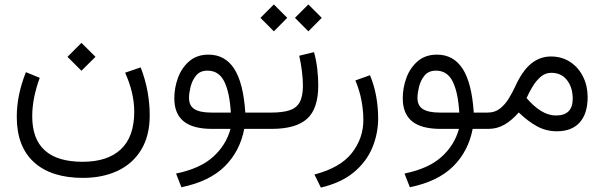

<svg xmlns="http://www.w3.org/2000/svg" viewBox="-20 -578 2710 861"><path d="M282.7 -323.2 345.2 -385.7 408.2 -323.2 345.2 -260.7ZM541 -252 610.8 -275.9Q632.3 -220.2 641.8 -166.5Q651.4 -112.8 651.4 -61Q651.4 30.8 613.3 93.5Q575.2 156.2 507.6 188Q439.9 219.7 352.1 219.7Q209.5 219.7 132.3 149.4Q55.2 79.1 55.2 -54.2Q55.2 -151.9 96.2 -254.4L158.2 -229Q124.5 -137.2 124.5 -56.6Q124.5 147.5 350.6 147.5Q461.9 147.5 521.7 91.8Q581.5 36.1 582 -75.7Q582 -119.6 571.5 -163.8Q561 -208 541 -252Z M915 -333Q989.3 -333 1030.3 -269.5Q1071.3 -206.1 1080.1 -73.2H1144V0H1075.2Q1056.2 100.1 987.8 168Q919.4 235.8 793.5 261.7L769.5 200.2Q877 178.2 935.3 125.7Q993.7 73.2 1013.7 0H932.1Q844.7 0 803.2 -34.2Q761.7 -68.4 761.7 -137.2Q761.7 -184.6 778.3 -229.5Q794.9 -274.4 829.1 -303.7Q863.3 -333 915 -333ZM1015.1 -73.2Q1009.8 -164.1 985.6 -212.6Q961.4 -261.2 910.6 -261.2Q877.4 -261.2 859.6 -239.5Q841.8 -217.8 834.7 -189Q827.6 -160.2 827.6 -139.6Q827.6 -103.5 852.5 -88.4Q877.4 -73.2 927.2 -73.2Z M1388.2 -344.2Q1398.4 -307.6 1402.8 -268.6Q1407.2 -229.5 1407.2 -195.8Q1407.2 -90.3 1356.9 -45.2Q1306.6 0 1197.3 0H1124.5V-73.2H1197.3Q1246.1 -73.2 1277.3 -83Q1308.6 -92.8 1323.5 -118.9Q1338.4 -145 1338.4 -194.3Q1338.4 -222.2 1334 -258.3Q1329.6 -294.4 1321.8 -328.1ZM1302.7 -498 1362.8 -558.1 1422.9 -498 1362.8 -437.5ZM1147.9 -498 1208 -558.1 1268.1 -498 1208 -437.5Z M1639.2 -240.7Q1658.7 -193.4 1667.2 -144.5Q1675.8 -95.7 1675.8 -47.9Q1675.8 21.5 1649.4 84.7Q1623 147.9 1566.4 194.8Q1509.8 241.7 1418.9 263.2L1390.1 204.6Q1505.9 174.3 1557.6 108.4Q1609.4 42.5 1609.4 -40Q1609.4 -81.5 1601.1 -126.5Q1592.8 -171.4 1573.7 -217.3Z M1939.5 -333Q2013.7 -333 2054.7 -269.5Q2095.7 -206.1 2104.5 -73.2H2168.5V0H2099.6Q2080.6 100.1 2012.2 168Q1943.8 235.8 1817.9 261.7L1793.9 200.2Q1901.4 178.2 1959.7 125.7Q2018.1 73.2 2038.1 0H1956.5Q1869.1 0 1827.6 -34.2Q1786.1 -68.4 1786.1 -137.2Q1786.1 -184.6 1802.7 -229.5Q1819.3 -274.4 1853.5 -303.7Q1887.7 -333 1939.5 -333ZM2039.6 -73.2Q2034.2 -164.1 2010 -212.6Q1985.8 -261.2 1935.1 -261.2Q1901.9 -261.2 1884 -239.5Q1866.2 -217.8 1859.1 -189Q1852.1 -160.2 1852.1 -139.6Q1852.1 -103.5 1877 -88.4Q1901.9 -73.2 1951.7 -73.2Z M2306.2 -73.7Q2276.4 -39.1 2242.9 -19.5Q2209.5 0 2169.9 0H2148.9V-73.2H2167.5Q2199.7 -73.2 2222.7 -91.6Q2245.6 -109.9 2262 -137Q2278.3 -164.1 2290.5 -190.4Q2322.3 -260.7 2361.8 -292.7Q2401.4 -324.7 2450.2 -324.7Q2500 -324.7 2537.1 -300Q2574.2 -275.4 2594.7 -234.1Q2615.2 -192.9 2615.2 -142.6Q2615.2 -68.8 2579.8 -29.1Q2544.4 10.7 2477.1 10.7Q2429.2 10.7 2388.4 -11.5Q2347.7 -33.7 2306.2 -73.7ZM2341.3 -138.2Q2374 -100.1 2407 -80.1Q2439.9 -60.1 2473.1 -60.1Q2548.3 -60.1 2548.3 -135.3Q2548.3 -185.1 2522.9 -218.3Q2497.6 -251.5 2452.1 -251.5Q2425.8 -251.5 2405.3 -234.1Q2384.8 -216.8 2368.9 -190.7Q2353 -164.6 2341.3 -138.2Z"/></svg>

Font: Vazir Light FD-UI
Style: Light-FD-UI
Weight: 300
Designer: Saber Rastikerdar
Foundry: Saber Rastikerdar
Version: Version 30.1.0